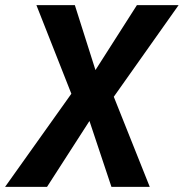

<svg xmlns="http://www.w3.org/2000/svg" viewBox="-55 -731 719 751"><path d="M318.4 -457 480.5 -710.9H643.6L390.1 -352.5L530.8 0H380.9L294.9 -257.8L128.9 0H-35.2L224.1 -364.3L87.4 -710.9H237.8Z"/></svg>

Font: TypoPRO Roboto Mono
Style: Bold Italic
Weight: 700
Designer: Google
Version: Version 2.000986; 2015; ttfautohint (v1.3)